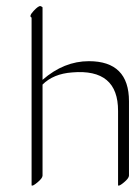

<svg xmlns="http://www.w3.org/2000/svg" viewBox="-20 -575 435 617"><path d="M116.7 -551.3V-318.4Q185.5 -378.4 265.6 -378.4Q394.5 -378.4 394.5 -249.5V-10.7Q394.5 -2.4 378.2 11.2Q361.8 24.9 359.4 20.5V-218.3Q359.9 -355 211.9 -342.3Q151.4 -337.9 116.7 -303.2V-10.7Q116.7 -2.4 100.3 11.2Q84 24.9 81.5 20.5V-518.6Q71.8 -522.5 88.1 -540Q104.5 -557.6 110.6 -555.2Q116.7 -552.7 116.7 -551.3Z"/></svg>

Font: ML-NILA06
Style: Regular
Weight: 400
Designer: CLT@C-DIT
Version: Version ML-NILA06 1.0